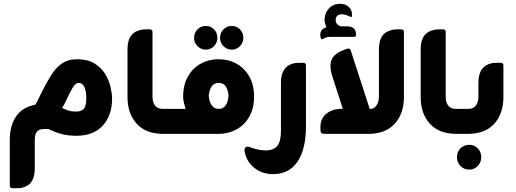

<svg xmlns="http://www.w3.org/2000/svg" viewBox="-20 -712 2742 1021"><path d="M390 -397Q446 -397 482.5 -374.5Q519 -352 539.5 -318Q560 -284 568 -248.5Q576 -213 576 -187Q576 -99 527 -44.5Q478 10 385 10Q346 10 312.5 2Q279 -6 237 -26H215Q187 -26 176 -11.5Q165 3 165 33V183Q165 265 108 283Q96 287 87.5 288Q79 289 59 289H48Q32 289 32 275V31Q32 -44 65.5 -93Q99 -142 167 -155Q175 -165 181.5 -180Q188 -195 198 -214Q225 -269 250.5 -310Q276 -351 309 -374Q342 -397 390 -397ZM392 -119Q419 -121 429 -138Q439 -155 439 -189Q439 -224 429.5 -247.5Q420 -271 398 -271Q380 -271 363 -240Q346 -209 330 -174Q317 -147 310 -138Q344 -122 363 -120Q382 -118 392 -119Z M884 0H849Q756 0 707 -54Q658 -108 658 -196V-450Q658 -531 715 -549Q727 -553 736 -554.5Q745 -556 764 -556H776Q791 -556 791 -542V-198Q791 -168 804.5 -150.5Q818 -133 846 -133H884Z M1074 -448Q1049 -448 1030.5 -466.5Q1012 -485 1012 -511Q1012 -538 1030.5 -556Q1049 -574 1074 -574Q1100 -574 1118 -556Q1136 -538 1136 -511Q1136 -485 1118 -466.5Q1100 -448 1074 -448ZM1212 -448Q1187 -448 1168.5 -466.5Q1150 -485 1150 -511Q1150 -538 1168.5 -556Q1187 -574 1212 -574Q1238 -574 1256 -556Q1274 -538 1274 -511Q1274 -485 1256 -466.5Q1238 -448 1212 -448ZM1142 -397Q1195 -397 1237.5 -373.5Q1280 -350 1305.5 -305.5Q1331 -261 1331 -198Q1331 -136 1306 -92Q1281 -48 1239 -24.5Q1197 -1 1145 0H873V-133H967Q962 -148 958 -165Q954 -182 954 -198Q954 -261 979.5 -305.5Q1005 -350 1047.5 -373.5Q1090 -397 1142 -397ZM1143 -133Q1165 -133 1176 -146.5Q1187 -160 1191 -177Q1195 -194 1195 -203Q1195 -212 1191 -228.5Q1187 -245 1176 -258Q1165 -271 1143 -271Q1122 -271 1110.5 -258Q1099 -245 1094.5 -228.5Q1090 -212 1090 -203Q1090 -194 1094.5 -177Q1099 -160 1110.5 -146.5Q1122 -133 1143 -133Z M1397 88Q1438 86 1456 62Q1474 38 1474 -15V-272Q1474 -352 1531 -372Q1543 -376 1552 -377Q1561 -378 1580 -378H1592Q1607 -378 1607 -364V-41Q1607 84 1560.5 150Q1514 216 1426 214Q1367 212 1326 175Q1288 141 1280 89Q1279 81 1283.5 74.5Q1288 68 1296 68Q1302 68 1307 69.5Q1312 71 1316 73Q1362 89 1397 88Z M1692 -503Q1690 -503 1687 -507Q1686 -511 1684.5 -515.5Q1683 -520 1683 -525Q1683 -558 1716 -567Q1711 -578 1708.5 -588.5Q1706 -599 1706 -605Q1706 -642 1728.5 -666.5Q1751 -691 1787 -692Q1816 -692 1834 -676Q1852 -660 1852 -634Q1852 -621 1847 -621Q1846 -621 1836 -626Q1815 -636 1798 -636Q1765 -636 1765 -604Q1765 -591 1775 -581.5Q1785 -572 1798 -572H1826Q1848 -572 1860.5 -561.5Q1873 -551 1873 -531V-524Q1873 -516 1862 -516H1736Q1720 -516 1710.5 -511.5Q1701 -507 1699 -506Q1695 -503 1692 -503ZM2101 -556H2112Q2128 -556 2128 -542V-196Q2128 -108 2079 -54Q2030 0 1937 0H1711Q1695 0 1689.5 -4.5Q1684 -9 1684 -24V-36Q1684 -81 1714.5 -106.5Q1745 -132 1791 -133H1803L1744 -316Q1722 -395 1771 -427Q1780 -434 1790.5 -439Q1801 -444 1820 -451L1829 -453Q1840 -457 1845 -444L1946 -133H1950Q1970 -133 1982.5 -152Q1995 -171 1995 -198V-450Q1995 -531 2052 -549Q2064 -553 2073 -554.5Q2082 -556 2101 -556Z M2443 0H2408Q2315 0 2266 -54Q2217 -108 2217 -196V-450Q2217 -531 2274 -549Q2286 -553 2295 -554.5Q2304 -556 2323 -556H2335Q2350 -556 2350 -542V-198Q2350 -168 2363.5 -150.5Q2377 -133 2405 -133H2443Z M2466 0H2432V-133H2469Q2497 -133 2510.5 -150.5Q2524 -168 2524 -198V-272Q2524 -352 2581 -372Q2593 -376 2602 -377Q2611 -378 2630 -378H2642Q2657 -378 2657 -364V-196Q2657 -108 2608.5 -54Q2560 0 2466 0ZM2475 58Q2502 58 2520.5 76.5Q2539 95 2539 124Q2539 152 2520.5 171Q2502 190 2475 190Q2448 190 2429 171Q2410 152 2410 124Q2410 95 2429 76.5Q2448 58 2475 58Z"/></svg>

Font: Zain Black
Style: Regular
Weight: 900
Designer: Zain,Boutros
Foundry: Mobile Telecommunications Company (Zain), 2024
Version: Version 1.50; ttfautohint (v1.8.4)